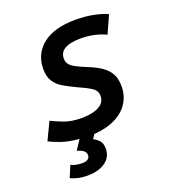

<svg xmlns="http://www.w3.org/2000/svg" viewBox="-133 -635 825 924"><g transform="rotate(-20 280.0 -172.5)"><path d="M159 190Q131 190 109.5 185Q88 180 72 172L97 113Q107 118 121.5 121.5Q136 125 153 125Q174 125 183.5 117.5Q193 110 193 99Q193 84 182 75Q171 66 149 60Q156 49 164.5 36Q173 23 181 11Q125 6 88 -7.5Q51 -21 32 -31L75 -121Q96 -110 134.5 -95Q173 -80 225 -80Q261 -80 288.5 -87.5Q316 -95 331.5 -110Q347 -125 347 -149Q347 -176 324 -191.5Q301 -207 253 -228Q219 -244 191.5 -260Q164 -276 148 -300.5Q132 -325 132 -364Q132 -442 190.5 -488.5Q249 -535 358 -535Q412 -535 455 -525.5Q498 -516 520 -505L479 -414Q459 -425 425 -433.5Q391 -442 346 -442Q322 -442 297.5 -436.5Q273 -431 257.5 -417Q242 -403 242 -377Q242 -361 251.5 -348.5Q261 -336 281.5 -325.5Q302 -315 333 -302Q372 -287 400 -268.5Q428 -250 443 -224.5Q458 -199 458 -158Q458 -112 435 -75Q412 -38 367 -15Q322 8 256 13L242 34Q264 46 274 60Q284 74 284 97Q284 141 249 165.5Q214 190 159 190Z"/></g></svg>

Font: Ubuntu Sans Mono Medium
Style: Italic
Weight: 500
Italic angle: -13.5°
Monospace: yes
Designer: Dalton Maag Ltd
Foundry: Dalton Maag Ltd
Version: Version 1.006